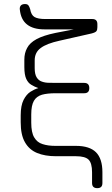

<svg xmlns="http://www.w3.org/2000/svg" viewBox="-20 -790 570 974"><path d="M80.5 -742C80.5 -742 80.5 -742 80.5 -742C79.5 -750.5 81.5 -757.5 86 -762.5C90.5 -767 97.5 -769.5 106.5 -769.5C106.5 -769.5 106.5 -769.5 106.5 -769.5C114.5 -769.5 120.5 -767.5 124 -763C127.5 -758.5 130.5 -752 133 -743.5C133 -743.5 133 -743.5 133 -743.5C136.5 -723 144 -710 155.5 -703.5C167 -697 184.5 -693.5 209 -693.5C209 -693.5 209 -693.5 209 -693.5C209 -693.5 448 -693.5 448 -693.5C465.5 -693.5 474 -685 474 -667.5C474 -667.5 474 -667.5 474 -667.5C474 -667.5 474 -652 474 -652C474 -643.5 472.5 -637 469.5 -632.5C466 -627.5 457.5 -623.5 443.5 -620C443.5 -620 443.5 -620 443.5 -620C443.5 -620 282 -583.5 282 -583.5C238.5 -574 206.5 -561.5 186.5 -546.5C166 -531.5 156 -510.5 156 -483.5C156 -483.5 156 -483.5 156 -483.5C156 -483.5 156 -444 156 -444C156 -423.5 159.5 -408 166 -397.5C172.5 -387 181.5 -379.5 192.5 -376C203.5 -372 215.5 -370 229 -370C242.5 -369.5 255.5 -369.5 269 -369.5C269 -369.5 269 -369.5 269 -369.5C269 -369.5 407 -369.5 407 -369.5C424.5 -369.5 433 -360.5 433 -343C433 -343 433 -343 433 -343C433 -325.5 424.5 -317 407 -317C407 -317 407 -317 407 -317C407 -317 262 -317 262 -317C234 -317 211 -314.5 193 -309.5C174.5 -304 161 -294 152 -278.5C143 -263 138.5 -240 138.5 -209C138.5 -209 138.5 -209 138.5 -209C138.5 -209 138.5 -168 138.5 -168C138.5 -134.5 143.5 -109.5 153.5 -93C163.5 -76 177.5 -64.5 196 -59C214 -53 235.5 -50 260.5 -50C260.5 -50 260.5 -50 260.5 -50C260.5 -50 365.5 -50 365.5 -50C411.5 -50 445.5 -39 467 -17.5C488.5 4 499.5 38 499.5 83.5C499.5 83.5 499.5 83.5 499.5 83.5C499.5 83.5 499.5 138.5 499.5 138.5C499.5 156 491 164.5 473.5 164.5C473.5 164.5 473.5 164.5 473.5 164.5C456 164.5 447 156 447 138.5C447 138.5 447 138.5 447 138.5C447 138.5 447 84 447 84C447 53 441 31.5 429.5 20C418 8.5 396.5 2.5 365.5 2.5C365.5 2.5 365.5 2.5 365.5 2.5C365.5 2.5 264 2.5 264 2.5C226.5 2.5 194.5 -3 168 -14C141.5 -25 121 -43 106.5 -68.5C92 -93.5 85 -127.5 85 -170C85 -170 85 -170 85 -170C85 -170 85 -205 85 -205C85 -238 90 -264 99.5 -283C109 -301.5 120.5 -315.5 134.5 -324.5C148 -333 161.5 -339.5 174.5 -343C174.5 -343 174.5 -343 174.5 -343C162 -347.5 150 -353 139.5 -359.5C128.5 -365.5 120 -375.5 113.5 -389C107 -402.5 103.5 -423 103.5 -450C103.5 -450 103.5 -450 103.5 -450C103.5 -450 103.5 -487.5 103.5 -487.5C103.5 -509.5 108 -529 117.5 -546.5C126.5 -564 142.5 -579 165.5 -591.5C188.5 -604 220.5 -614.5 261.5 -623C261.5 -623 261.5 -623 261.5 -623C261.5 -623 355 -641 355 -641C355 -641 205.5 -641 205.5 -641C167 -641 137.5 -649.5 117 -666C96 -682.5 84 -707.5 80.5 -742Z"/></svg>

Font: Jura-Fortis-Regular
Style: Regular
Weight: 500
Designer: Daniel Johnson, Alexei Vanyashin, Mirko Velimirovic
Foundry: Daniel Johnson
Version: ""